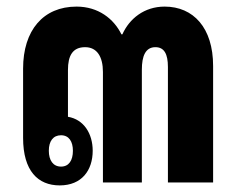

<svg xmlns="http://www.w3.org/2000/svg" viewBox="-20 -553 714 582"><path d="M161 9C228 9 261 -37 261 -96C261 -148 234 -191 186 -199V-341C186 -384 200 -410 238 -410C274 -410 292 -381 292 -335V0H410V-342C410 -383 421 -410 451 -410C478 -410 489 -389 489 -350V0H626V-353C626 -469 566 -533 479 -533C417 -533 372 -496 351 -449H348C325 -496 278 -533 212 -533C111 -533 50 -461 50 -345V-135C50 -35 95 9 161 9ZM165 -48C141 -48 128 -67 128 -96C128 -125 141 -143 165 -143C189 -143 201 -124 201 -96C201 -67 189 -48 165 -48Z"/></svg>

Font: Noto Sans Thai Looped ExtraCondensed ExtraBold
Style: Regular
Weight: 800
Width: 2
Designer: Sasikarn Vongin, Ben Mitchell
Foundry: The Fontpad Ltd
Version: Version 1.001